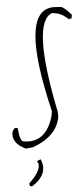

<svg xmlns="http://www.w3.org/2000/svg" viewBox="-75 -898 545 1314"><g transform="rotate(5 197.5 -240.5)"><path d="M286.1 -860.8Q310.1 -860.8 367.2 -814V-787.1H354V-779.8Q299.8 -814 266.1 -814H231.9Q94.2 -736.8 329.1 -144L335.9 -110.8Q335.9 23.9 181.2 112.8L132.8 126Q32.2 97.2 32.2 23.9Q40 -8.8 51.8 -8.8H65.9Q87.9 78.1 112.8 78.1Q268.1 78.1 289.1 -110.8V-144Q-2 -813 238.8 -855ZM240.7 189.9Q303.7 283.7 198.7 379.9H192.9Q178.7 379.9 178.7 359.9Q261.7 248.5 216.8 204.6Z"/></g></svg>

Font: Loved by the King
Style: Regular
Weight: 400
Designer: Kimberly Geswein
Foundry: Kimberly Geswein
Version: Version 1.002 2006